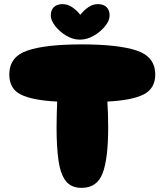

<svg xmlns="http://www.w3.org/2000/svg" viewBox="-20 -912 797 930"><path d="M375 -2Q325 -2 299 -35Q273 -68 263.5 -133.5Q254 -199 254 -296Q254 -331 255 -362Q256 -393 257 -420Q137 -426 81 -454Q25 -482 25 -551Q25 -637 112.5 -667Q200 -697 376 -697Q553 -697 642.5 -667Q732 -637 732 -551Q732 -483 675.5 -454.5Q619 -426 500 -420Q502 -393 503 -362Q504 -331 504 -296Q504 -143 477 -72.5Q450 -2 375 -2ZM283 -892Q308 -892 330.5 -876.5Q353 -861 369 -840Q385 -861 407 -876.5Q429 -892 454 -892Q481 -892 496 -877.5Q511 -863 511 -837Q511 -812 489 -785Q467 -758 434 -739Q401 -720 367 -720Q333 -720 300.5 -739.5Q268 -759 247 -786.5Q226 -814 226 -837Q226 -863 241 -877.5Q256 -892 283 -892Z"/></svg>

Font: Cherry Bomb One
Style: Regular
Weight: 400
Designer: satsuyako
Foundry: satsuyako
Version: Version 4.100; ttfautohint (v1.8.3)